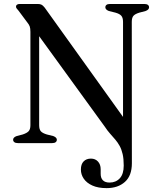

<svg xmlns="http://www.w3.org/2000/svg" viewBox="-20 -720 794 966"><path d="M507 -83 154 -569.5 177 -589.5V-90Q177 -69 185.5 -59.5Q194 -50 215.5 -43.5L248 -35.5Q266 -28.5 266 -17Q266 -9.5 260.2 -4.8Q254.5 0 242.5 0H70Q58 0 52 -4.8Q46 -9.5 46 -17Q46 -29 64 -35.5L94.5 -43.5Q115.5 -50.5 124.2 -60Q133 -69.5 133 -90V-559.5Q133 -577.5 129.5 -587.2Q126 -597 115.5 -609.5L73.5 -666Q67.5 -673 64 -677.2Q60.5 -681.5 60.5 -687Q60.5 -693 65.5 -696.5Q70.5 -700 79 -700H170Q180.5 -700 188 -696.8Q195.5 -693.5 205 -681.5L617.5 -106L599 -81.5V-610Q599 -630.5 590.5 -640.5Q582 -650.5 560.5 -656.5L528 -664.5Q510 -671.5 510 -683Q510 -691 515.8 -695.5Q521.5 -700 533.5 -700H706Q718 -700 724 -695.5Q730 -691 730 -683Q730 -671 712 -664.5L681.5 -656.5Q660 -650 651.5 -640.5Q643 -631 643 -610L643.5 101.5Q643.5 164 608.5 195.2Q573.5 226.5 516.5 226.5Q473.5 226.5 444.8 213.5Q416 200.5 401.5 179.2Q387 158 387 133Q387 106 400.8 92Q414.5 78 437.5 78Q459.5 78 473 92.8Q486.5 107.5 486.5 131.5V154.5Q486.5 176 497.8 187.2Q509 198.5 531.5 198.5Q563 198.5 582.8 177Q602.5 155.5 602.5 113Q602.5 79 597 55.2Q591.5 31.5 582 14.2Q572.5 -3 560.2 -17.5Q548 -32 534.2 -47.2Q520.5 -62.5 507 -83Z"/></svg>

Font: Fraunces 28pt
Style: Regular
Weight: 400
Version: Version 1.000;[b76b70a41]